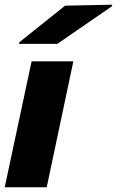

<svg xmlns="http://www.w3.org/2000/svg" viewBox="-26 -794 496 814"><path d="M285 -534 172 0H-6L108 -534ZM55 -608 56 -615 250 -770 450 -774 448 -767 217 -608Z"/></svg>

Font: Nacelle Heavy
Style: Italic
Weight: 800
Italic angle: -12°
Designer: Sora Sagano
Foundry: Sora Sagano
Version: Version 1.000;FEAKit 1.0